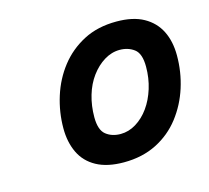

<svg xmlns="http://www.w3.org/2000/svg" viewBox="-68 -786 599 551"><g transform="rotate(-15 231.5 -510.0)"><path d="M237 -312Q188 -312 156 -329.5Q124 -347 109 -378.5Q94 -410 94 -451Q94 -499 108.5 -545Q123 -591 151.5 -627.5Q180 -664 222 -686Q264 -708 320 -708Q369 -708 400.5 -690.5Q432 -673 447.5 -642Q463 -611 463 -569Q463 -520 448.5 -474.5Q434 -429 405.5 -392Q377 -355 334.5 -333.5Q292 -312 237 -312ZM249 -393Q273 -393 295 -406.5Q317 -420 333.5 -443Q350 -466 359.5 -496.5Q369 -527 369 -561Q369 -600 351 -613.5Q333 -627 308 -627Q284 -627 262 -613.5Q240 -600 223 -577Q206 -554 197 -523.5Q188 -493 188 -459Q188 -421 205.5 -407Q223 -393 249 -393Z"/></g></svg>

Font: Ubuntu Sans
Style: Bold Italic
Weight: 700
Italic angle: -13.5°
Designer: Dalton Maag Ltd
Foundry: Dalton Maag Ltd
Version: Version 1.006